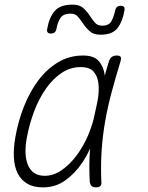

<svg xmlns="http://www.w3.org/2000/svg" viewBox="-20 -800 640 830"><path d="M166 10Q124 10 97 -6.5Q70 -23 56 -51.5Q42 -80 40 -119.5Q38 -159 46 -205Q58 -275 83.5 -339.5Q109 -404 146 -453Q183 -502 231.5 -531Q280 -560 339 -560Q386 -560 407 -536Q428 -512 433 -474V-473Q441 -504 451 -535Q455 -548 463.5 -554Q472 -560 485 -560Q498 -560 501.5 -554Q505 -548 501 -535Q480 -466 463 -403Q446 -340 435 -278Q424 -216 419.5 -151.5Q415 -87 418 -14Q420 -2 414 4Q408 10 395 10Q382 10 376 4Q370 -2 368 -14Q364 -87 369 -152V-157Q354 -124 335 -96Q304 -50 262 -20Q220 10 166 10ZM173 -40Q212 -40 247.5 -65Q283 -90 311.5 -128.5Q340 -167 360 -213Q376 -251 385 -286Q391 -316 398 -346Q400 -358 403 -371Q409 -408 405.5 -439Q402 -470 385 -490Q368 -510 328 -510Q284 -510 246 -484.5Q208 -459 178 -416Q148 -373 127.5 -318.5Q107 -264 96 -205Q82 -128 102 -84Q122 -40 173 -40ZM224 -675Q222 -665 216 -660Q210 -655 200 -655Q190 -655 186 -660Q182 -665 184 -675Q193 -726 217 -753Q241 -780 293 -780Q323 -780 339 -766Q355 -752 366.5 -734.5Q378 -717 389.5 -703Q401 -689 421 -689Q452 -689 462.5 -710Q473 -731 478 -755Q480 -765 486 -770Q492 -775 502 -775Q512 -775 516 -770Q520 -765 518 -755Q510 -707 488 -678.5Q466 -650 415 -650Q385 -650 369 -664Q353 -678 341 -695.5Q329 -713 317.5 -727Q306 -741 286 -741Q252 -741 240 -720.5Q228 -700 224 -675Z"/></svg>

Font: Maple Mono NL Thin
Style: Italic
Weight: 250
Italic angle: -10°
Monospace: yes
Designer: subframe7536
Version: Version 7.000